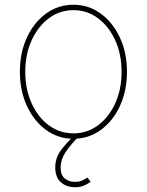

<svg xmlns="http://www.w3.org/2000/svg" viewBox="-20 -574 620 810"><path d="M289.8 11.4Q225.5 11.4 174.4 -25.7Q123.2 -62.9 93.6 -127Q63.9 -191.1 63.9 -271.3Q63.9 -351.9 93.6 -415.8Q123.2 -479.8 174.4 -516.9Q225.5 -554 289.8 -554Q354 -554 405 -516.7Q456 -479.4 485.8 -415.5Q515.6 -351.6 515.6 -271.3Q515.6 -191.1 486 -127Q456.3 -62.9 405.2 -25.7Q354 11.4 289.8 11.4ZM289.8 -11.4Q347.7 -11.4 393.6 -45.5Q439.6 -79.5 466.3 -138.5Q492.9 -197.4 492.9 -271.3Q492.9 -345.2 466.1 -403.9Q439.3 -462.7 393.5 -497Q347.7 -531.2 289.8 -531.2Q232.2 -531.2 186.3 -497Q140.3 -462.7 113.5 -403.9Q86.6 -345.2 86.6 -271.3Q86.6 -197.4 113.3 -138.5Q139.9 -79.5 185.9 -45.5Q231.9 -11.4 289.8 -11.4ZM296.9 215.9Q260.3 215.9 236.7 194.8Q213.1 173.7 213.1 132.8Q213.1 93.8 234.7 63.2Q256.4 32.7 291.2 0H313.9Q277.3 36.6 256.6 68Q235.8 99.4 235.8 132.8Q235.8 164.1 252.8 178.6Q269.9 193.2 296.9 193.2Q312.5 193.2 324.2 188.6Q335.9 183.9 348.7 174.7L362.2 193.2Q346.9 204.2 331.5 210Q316.1 215.9 296.9 215.9Z"/></svg>

Font: Inter Thin BETA
Style: Regular
Weight: 100
Designer: Rasmus Andersson
Foundry: rsms
Version: Version 3.011;git-f93a4a705